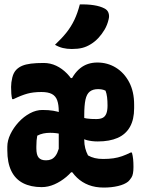

<svg xmlns="http://www.w3.org/2000/svg" viewBox="-20 -834 640 866"><path d="M177 -550Q207 -550 233.5 -537.5Q260 -525 282 -502.5Q304 -480 319 -450L283 -482H323L290 -450Q310 -501 342 -526.5Q374 -552 419 -552Q465 -552 502.5 -529Q540 -506 562.5 -463.5Q585 -421 585 -362Q585 -358 585 -354Q585 -350 585 -346Q585 -295 566 -261.5Q547 -228 510.5 -212Q474 -196 421 -196Q407 -196 395 -197.5Q383 -199 373 -201.5Q363 -204 356 -208Q349 -212 344 -216H329V-310Q341 -306 351.5 -303.5Q362 -301 371.5 -299.5Q381 -298 391.5 -297.5Q402 -297 414 -297Q432 -297 443 -302.5Q454 -308 459.5 -321.5Q465 -335 465 -358Q465 -379 463 -395.5Q461 -412 456 -425Q448 -429 439.5 -430.5Q431 -432 422 -432Q399 -432 385 -421Q371 -410 365.5 -384.5Q360 -359 360 -315V-203Q360 -183 364.5 -165.5Q369 -148 377 -133Q391 -125 407.5 -121Q424 -117 445 -117Q471 -117 491.5 -120Q512 -123 530.5 -129.5Q549 -136 569 -146H575Q579 -131 580.5 -116Q582 -101 582 -81Q582 -47 573 -33.5Q564 -20 558 -15Q542 -2 512.5 5Q483 12 448 12Q410 12 380 0.5Q350 -11 327.5 -32.5Q305 -54 290 -83L318 -57H283L321 -83Q304 -57 279 -36Q254 -15 225.5 -2.5Q197 10 168 10Q119 10 84 -8Q49 -26 31 -63Q13 -100 13 -156V-172Q13 -200 27 -229Q41 -258 64 -283Q87 -308 115 -323Q143 -338 171 -338Q200 -338 220 -334.5Q240 -331 254 -326Q268 -321 279 -315H300V-217Q281 -223 265.5 -227Q250 -231 236 -233Q222 -235 206 -235Q190 -235 175.5 -232Q161 -229 148 -222Q146 -212 145 -200Q144 -188 144 -173V-165Q144 -135 154.5 -123Q165 -111 186 -111H189Q201 -111 211.5 -115.5Q222 -120 230.5 -131.5Q239 -143 245 -163V-332Q245 -362 238 -381.5Q231 -401 214 -410Q197 -419 167 -419Q130 -419 103 -411.5Q76 -404 41 -387H35Q32 -398 31 -412Q30 -426 30 -442Q30 -462 35.5 -484.5Q41 -507 54 -520Q65 -531 80.5 -537.5Q96 -544 119.5 -547Q143 -550 177 -550ZM340 -814Q375 -815 403.5 -810.5Q432 -806 451 -796Q465 -789 469.5 -775.5Q474 -762 470 -747Q464 -721 451.5 -700Q439 -679 423.5 -662.5Q408 -646 390 -635Q371 -623 351 -618Q331 -613 304 -613Q282 -613 263.5 -617.5Q245 -622 228 -632Q259 -661 280 -687.5Q301 -714 315.5 -744.5Q330 -775 340 -814Z"/></svg>

Font: Recursive Monospace Casual ExtraBold
Style: Regular
Weight: 800
Version: Version 1.047